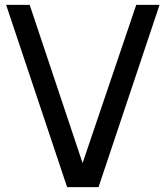

<svg xmlns="http://www.w3.org/2000/svg" viewBox="-20 -770 682 790"><path d="M256.2 0H385.4L636.5 -750H540.6L319.8 -99L102.1 -750H5.2Z"/></svg>

Font: Manrope3 Medium
Style: Regular
Weight: 500
Width: 4
Designer: Mikhail Sharanda
Foundry: Mikhail Sharanda
Version: Version 3.000;PS 003.000;hotconv 1.0.88;makeotf.lib2.5.64775